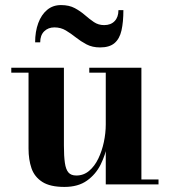

<svg xmlns="http://www.w3.org/2000/svg" viewBox="-20 -727 669 757"><path d="M234 10Q177.5 10 146.8 -9.8Q116 -29.5 104.2 -63.5Q92.5 -97.5 92.5 -141V-440.5H24.5V-460H232V-153Q232 -111 235.8 -85Q239.5 -59 249.8 -47Q260 -35 281 -35Q309.5 -35 331.2 -53.2Q353 -71.5 367.5 -101.5Q382 -131.5 389.5 -167Q397 -202.5 397 -236.5L411.5 -238Q411.5 -202 403.8 -159.5Q396 -117 376.8 -78.2Q357.5 -39.5 322.8 -14.8Q288 10 234 10ZM397 0V-440.5H332V-460H537.5V-19.5H605V0ZM374.5 -540Q344 -540 321.2 -552Q298.5 -564 279 -579.5Q259.5 -595 239.5 -607Q219.5 -619 194.5 -619Q170 -619 154.2 -603.5Q138.5 -588 138.5 -560H118.5Q118.5 -602.5 130.8 -635.8Q143 -669 165.8 -688Q188.5 -707 220.5 -707Q252.5 -707 274.8 -695Q297 -683 314.8 -667.5Q332.5 -652 350.2 -640Q368 -628 390.5 -628Q417 -628 432 -643.8Q447 -659.5 447 -687H466.5Q466.5 -640 459 -607Q451.5 -574 431.5 -557Q411.5 -540 374.5 -540Z"/></svg>

Font: Bodoni Moda 11pt
Style: Bold
Weight: 700
Designer: Owen Earl
Foundry: indestructible type
Version: Version 2.004